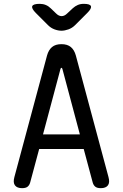

<svg xmlns="http://www.w3.org/2000/svg" viewBox="-20 -970 640 1000"><path d="M204 -270H396L305 -611Q303 -617 300 -617Q297 -617 295 -611ZM463 -19 416 -194H184L137 -19Q133 -5 123.5 2.5Q114 10 95 10Q69 10 58 -4.5Q47 -19 55 -48L225 -681Q233 -710 251 -725Q269 -740 300 -740Q331 -740 349 -725Q367 -710 375 -681L545 -48Q553 -19 542 -4.5Q531 10 505 10Q486 10 476.5 2.5Q467 -5 463 -19ZM187 -950Q204 -950 218.5 -944Q233 -938 245 -926L272 -900Q286 -886 301 -886Q316 -886 330 -900L359 -927Q371 -938 385 -944Q399 -950 416 -950Q449 -950 453.5 -938Q458 -926 435 -903L371 -839Q356 -824 336.5 -817Q317 -810 300 -810Q283 -810 264 -817Q245 -824 230 -839L167 -902Q143 -926 148 -938Q153 -950 187 -950Z"/></svg>

Font: Maple Mono Normal
Style: Regular
Weight: 400
Monospace: yes
Designer: subframe7536
Version: Version 7.000